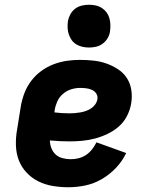

<svg xmlns="http://www.w3.org/2000/svg" viewBox="-20 -780 640 808"><path d="M267 8Q234 8 201.5 2.5Q169 -3 141 -17Q113 -31 91.5 -54Q70 -77 59 -106Q48 -135 47 -168.5Q46 -202 52 -235L68 -335Q73 -363 83.5 -390Q94 -417 112 -440.5Q130 -464 154 -481.5Q178 -499 205.5 -509.5Q233 -520 261 -524Q289 -528 316 -528Q345 -528 373 -525Q401 -522 427 -513Q453 -504 476 -489Q499 -474 513.5 -452Q528 -430 532.5 -402Q537 -374 532 -345Q528 -319 515 -293Q502 -267 480.5 -248Q459 -229 432.5 -216.5Q406 -204 379.5 -197Q353 -190 326 -187.5Q299 -185 272 -185Q252 -185 231.5 -186Q211 -187 190 -189Q190 -172 196.5 -156Q203 -140 214.5 -129.5Q226 -119 243 -114.5Q260 -110 278 -110Q294 -110 310.5 -114Q327 -118 341.5 -127.5Q356 -137 367 -151Q378 -165 386 -181L511 -136Q495 -102 468 -73.5Q441 -45 408 -26Q375 -7 339 0.5Q303 8 267 8ZM273 -303Q284 -303 295.5 -304Q307 -305 318.5 -307Q330 -309 341.5 -313Q353 -317 363.5 -324Q374 -331 381 -341Q388 -351 390 -363Q392 -376 385 -386.5Q378 -397 366.5 -402Q355 -407 342.5 -408.5Q330 -410 317 -410Q298 -410 279 -404Q260 -398 244.5 -384.5Q229 -371 221 -353Q213 -335 210 -316L209 -307Q224 -305 240.5 -304Q257 -303 273 -303ZM355 -580Q341 -580 327 -583Q313 -586 301 -593.5Q289 -601 281.5 -611.5Q274 -622 269.5 -635.5Q265 -649 264.5 -663Q264 -677 266 -692Q269 -707 276.5 -720.5Q284 -734 296.5 -743.5Q309 -753 324.5 -756.5Q340 -760 355 -760Q369 -760 383 -757Q397 -754 408.5 -746.5Q420 -739 428 -728.5Q436 -718 440 -704.5Q444 -691 444.5 -677Q445 -663 443 -648Q441 -633 433 -619.5Q425 -606 412.5 -596.5Q400 -587 385 -583.5Q370 -580 355 -580Z"/></svg>

Font: Iosevka Heavy Extended
Style: Italic
Weight: 900
Width: 7
Italic angle: -9°
Monospace: yes
Designer: Belleve Invis
Foundry: Belleve Invis
Version: Version 32.5.0; ttfautohint (v1.8.4)